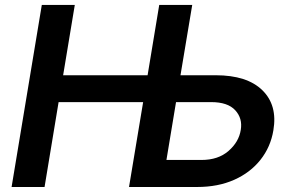

<svg xmlns="http://www.w3.org/2000/svg" viewBox="-20 -747 1164 767"><path d="M26.3 0 147 -727.3H278.8L232.2 -446.4H569.6L616.1 -727.3H747.9L701 -446.4H841.6Q967 -446.4 1028.1 -386.5Q1089.1 -326.7 1072.1 -226.6Q1061.1 -159.8 1020.6 -108.7Q980.1 -57.5 915.7 -28.8Q851.2 0 767.4 0H495.4L551.8 -339.1H214.1L158 0ZM683.2 -339.1 644.9 -108H785.2Q851.6 -108 892.9 -144Q934.3 -180 941.8 -228Q949.6 -274.1 919.7 -306.6Q889.9 -339.1 823.5 -339.1Z"/></svg>

Font: Inter UI Semi Bold
Style: Italic
Weight: 600
Italic angle: -9.39999°
Designer: Rasmus Andersson
Foundry: rsms
Version: 3.2;8d6f07862